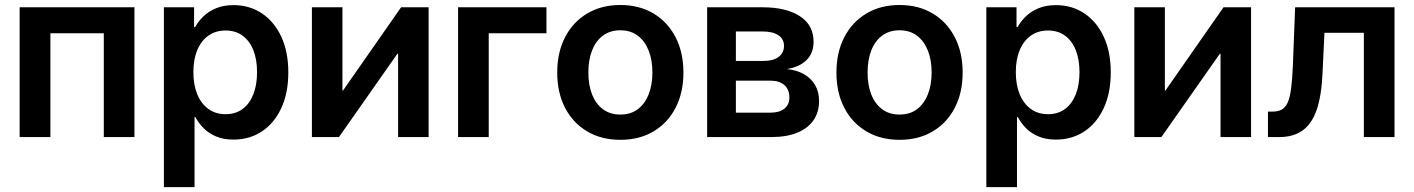

<svg xmlns="http://www.w3.org/2000/svg" viewBox="-20 -559 5767 783"><path d="M528.3 -529.3V0H403.3V-423.3H185.5V0H60.1V-529.3Z M648.4 204.1V-529.3H771.5V-448.7H775.9Q789.1 -472.7 810.3 -492.9Q831.5 -513.2 861.8 -525.6Q892.1 -538.1 932.1 -538.1Q997.1 -538.1 1047.4 -504.9Q1097.7 -471.7 1126.7 -410.2Q1155.8 -348.6 1155.8 -264.2Q1155.8 -179.7 1127.2 -118.2Q1098.6 -56.6 1048.3 -23.2Q998 10.3 931.6 10.3Q892.1 10.3 862.1 -2.2Q832 -14.6 811 -35.6Q790 -56.6 776.9 -81.5H773.4V204.1ZM899.9 -93.3Q940.4 -93.3 969 -114.3Q997.6 -135.3 1012.9 -173.8Q1028.3 -212.4 1028.3 -264.6Q1028.3 -316.9 1012.9 -355Q997.6 -393.1 969 -413.8Q940.4 -434.6 899.9 -434.6Q859.4 -434.6 829.8 -413.6Q800.3 -392.6 784.4 -354.5Q768.6 -316.4 768.6 -264.6Q768.6 -213.4 784.4 -174.8Q800.3 -136.2 829.8 -114.7Q859.4 -93.3 899.9 -93.3Z M1728 0H1603.5V-339.8H1600.6L1362.3 0H1252V-529.3H1376.5V-189.9H1378.9L1615.7 -529.3H1728Z M2208.5 -529.3V-423.3H1973.1V0H1848.1V-529.3Z M2509.8 11.2Q2432.6 11.2 2374.5 -23.2Q2316.4 -57.6 2284.4 -119.4Q2252.4 -181.2 2252.4 -263.2Q2252.4 -345.2 2284.4 -407.2Q2316.4 -469.2 2374.5 -503.9Q2432.6 -538.6 2509.8 -538.6Q2587.4 -538.6 2645.3 -503.9Q2703.1 -469.2 2735.1 -407.2Q2767.1 -345.2 2767.1 -263.2Q2767.1 -181.2 2735.1 -119.4Q2703.1 -57.6 2645.3 -23.2Q2587.4 11.2 2509.8 11.2ZM2509.8 -91.8Q2551.8 -91.8 2580.8 -113.5Q2609.9 -135.3 2625.2 -174.1Q2640.6 -212.9 2640.6 -263.2Q2640.6 -314.5 2625.2 -353Q2609.9 -391.6 2580.8 -413.6Q2551.8 -435.5 2509.8 -435.5Q2468.3 -435.5 2439 -413.8Q2409.7 -392.1 2394.5 -353.3Q2379.4 -314.5 2379.4 -263.2Q2379.4 -212.4 2394.5 -173.8Q2409.7 -135.3 2439 -113.5Q2468.3 -91.8 2509.8 -91.8Z M2863.8 0V-529.3H3089.4Q3185.5 -529.3 3241.7 -493.2Q3297.9 -457 3297.9 -388.2Q3297.9 -343.3 3269.8 -314.7Q3241.7 -286.1 3189 -277.3Q3229 -273.4 3258.5 -256.6Q3288.1 -239.7 3304.2 -211.9Q3320.3 -184.1 3320.3 -147Q3320.3 -102.1 3297.9 -69.1Q3275.4 -36.1 3231.9 -18.1Q3188.5 0 3125 0ZM2981 -99.6H3122.6Q3158.7 -99.6 3179 -116Q3199.2 -132.3 3199.2 -161.1Q3199.2 -193.8 3179 -211.9Q3158.7 -230 3122.6 -230H2981ZM2981 -310.5H3093.3Q3133.3 -310.5 3155.3 -326.9Q3177.2 -343.3 3177.2 -372.1Q3177.2 -399.9 3154.3 -415.3Q3131.3 -430.7 3089.4 -430.7H2981Z M3648.4 11.2Q3571.3 11.2 3513.2 -23.2Q3455.1 -57.6 3423.1 -119.4Q3391.1 -181.2 3391.1 -263.2Q3391.1 -345.2 3423.1 -407.2Q3455.1 -469.2 3513.2 -503.9Q3571.3 -538.6 3648.4 -538.6Q3726.1 -538.6 3783.9 -503.9Q3841.8 -469.2 3873.8 -407.2Q3905.8 -345.2 3905.8 -263.2Q3905.8 -181.2 3873.8 -119.4Q3841.8 -57.6 3783.9 -23.2Q3726.1 11.2 3648.4 11.2ZM3648.4 -91.8Q3690.4 -91.8 3719.5 -113.5Q3748.5 -135.3 3763.9 -174.1Q3779.3 -212.9 3779.3 -263.2Q3779.3 -314.5 3763.9 -353Q3748.5 -391.6 3719.5 -413.6Q3690.4 -435.5 3648.4 -435.5Q3606.9 -435.5 3577.6 -413.8Q3548.3 -392.1 3533.2 -353.3Q3518.1 -314.5 3518.1 -263.2Q3518.1 -212.4 3533.2 -173.8Q3548.3 -135.3 3577.6 -113.5Q3606.9 -91.8 3648.4 -91.8Z M4002.4 204.1V-529.3H4125.5V-448.7H4129.9Q4143.1 -472.7 4164.3 -492.9Q4185.5 -513.2 4215.8 -525.6Q4246.1 -538.1 4286.1 -538.1Q4351.1 -538.1 4401.4 -504.9Q4451.7 -471.7 4480.7 -410.2Q4509.8 -348.6 4509.8 -264.2Q4509.8 -179.7 4481.2 -118.2Q4452.6 -56.6 4402.3 -23.2Q4352.1 10.3 4285.6 10.3Q4246.1 10.3 4216.1 -2.2Q4186 -14.6 4165 -35.6Q4144 -56.6 4130.9 -81.5H4127.4V204.1ZM4253.9 -93.3Q4294.4 -93.3 4323 -114.3Q4351.6 -135.3 4366.9 -173.8Q4382.3 -212.4 4382.3 -264.6Q4382.3 -316.9 4366.9 -355Q4351.6 -393.1 4323 -413.8Q4294.4 -434.6 4253.9 -434.6Q4213.4 -434.6 4183.8 -413.6Q4154.3 -392.6 4138.4 -354.5Q4122.6 -316.4 4122.6 -264.6Q4122.6 -213.4 4138.4 -174.8Q4154.3 -136.2 4183.8 -114.7Q4213.4 -93.3 4253.9 -93.3Z M5082 0H4957.5V-339.8H4954.6L4716.3 0H4606V-529.3H4730.5V-189.9H4732.9L4969.7 -529.3H5082Z M5150.9 0V-104H5171.4Q5192.4 -104 5207 -112.1Q5221.7 -120.1 5231 -140.1Q5240.2 -160.2 5245.1 -196.3Q5250 -232.4 5252.4 -289.1L5261.7 -529.3H5667V0H5542V-425.3H5381.3L5373.5 -262.2Q5369.6 -169.9 5349.9 -112.1Q5330.1 -54.2 5292.2 -27.1Q5254.4 0 5196.8 0Z"/></svg>

Font: Inter 24pt SemiBold
Style: Regular
Weight: 600
Designer: Rasmus Andersson
Foundry: rsms
Version: Version 4.001;git-66647c0bb